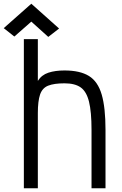

<svg xmlns="http://www.w3.org/2000/svg" viewBox="-36 -1010 656 1030"><path d="M92 0V-800H167V-576Q187 -608 223.5 -620Q260 -632 310 -632Q393 -632 441 -602.5Q489 -573 509.5 -503Q530 -433 530 -313V0H455V-313Q455 -410 441.5 -464.5Q428 -519 397 -541Q366 -563 310 -563Q254 -563 222.5 -550.5Q191 -538 179 -503Q167 -468 167 -403V0ZM223 -812 132 -894 41 -814 -16 -859 132 -990 281 -857Z"/></svg>

Font: Victor Mono
Style: Regular
Weight: 400
Monospace: yes
Designer: Rune Bjørnerås
Version: Version 1.561;gftools[0.9.30]